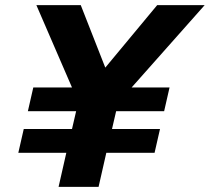

<svg xmlns="http://www.w3.org/2000/svg" viewBox="-20 -724 813 744"><path d="M51 -132 72 -224H259L275 -293H88L109 -385H259L121 -704H293L388 -462L589 -704H773L490 -385H637L616 -293H430L414 -224H600L579 -132H392L362 0H207L237 -132Z"/></svg>

Font: Prodigy Sans
Style: Bold Italic
Weight: 700
Italic angle: -13°
Designer: Wei Huang
Foundry: Wei Huang
Version: Version 1.003; ttfautohint (v1.8.3)